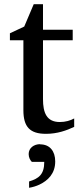

<svg xmlns="http://www.w3.org/2000/svg" viewBox="-20 -623 379 911"><path d="M264 -44C201 -44 184 -88 184 -153V-432H325V-482H184V-603H140L95 -497L27 -465V-432H91V-100C91 -22 121 12 198 12C252 12 296 -4 332 -21V-61C314 -51 291 -44 263 -44ZM171 61C141 61 116 79 116 108C116 124 123 137 131 145H190C190 205 164 224 118 238V268C136 265 152 260 167 253C207 234 242 201 242 143C242 95 217 62 171 62Z"/></svg>

Font: Veleka
Style: Regular
Weight: 400
Designer: Stefan Peev, Context Ltd, 2016; SIL International, 1997-2014.
Foundry: Stefan Peev, Context Ltd, 2016
Version: Version 1.000